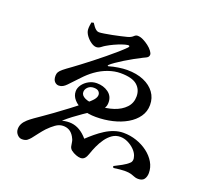

<svg xmlns="http://www.w3.org/2000/svg" viewBox="-141 -961 1282 1192"><g transform="rotate(20 500.0 -365.0)"><path d="M289 -772.3 274.5 -768.6Q272.8 -758.5 271.1 -745.5Q269.4 -732.5 270.2 -720.1Q271.6 -701.6 285.8 -681.9Q300 -662.2 319.3 -648.8Q338.7 -635.4 354.4 -635.4Q369.8 -635.4 383.9 -646.5Q398.1 -657.6 408.6 -663.3Q427.7 -674.8 452.1 -686.1Q476.5 -697.4 499.3 -705.2Q522.2 -713 535.7 -714.6Q544.5 -715.4 546.3 -711.4Q548 -707.4 542.2 -700.9Q523.9 -682.2 495.1 -656.9Q466.4 -631.7 432.6 -604.2Q398.9 -576.7 365 -550Q331.2 -523.4 302.6 -502Q274.1 -480.5 256.4 -467.6Q223.5 -444.4 206.8 -430.7Q190.1 -416.9 184.2 -406.6Q178.2 -396.4 178.2 -381.8Q178.2 -356 190 -343.6Q201.9 -331.2 217.6 -331.2Q231.8 -331.2 243.8 -337.8Q255.9 -344.4 267.9 -357Q299 -389.1 329.6 -422.1Q360.2 -455.1 392.5 -478.4Q431.9 -506.7 473.5 -521Q515.1 -535.3 552.9 -535.3Q629.6 -535.3 662.5 -507.3Q695.5 -479.2 695.5 -432.8Q695.5 -389 667.1 -358.9Q638.8 -328.7 592.1 -313.1Q545.4 -297.4 490.3 -297.4Q431.2 -297.4 403.2 -310.6Q375.1 -323.7 375.1 -346.1Q375.1 -364.9 390 -379.1Q404.9 -393.3 428.4 -393.3Q450.8 -393.3 460.6 -383.5Q470.3 -373.7 470.3 -361.1Q470.3 -345.9 457.2 -329.4Q444 -312.9 404.9 -281.1Q368.7 -251.4 331.2 -223.1Q293.7 -194.9 247.8 -161.3Q218.9 -140.1 191.4 -121.4Q163.9 -102.7 141.9 -87Q120 -71.3 106.5 -59.4Q87.9 -42.5 79.6 -26.3Q71.3 -10 71.3 8.2Q71.3 29.3 85.4 44.6Q99.5 59.9 116.9 59.9Q140.3 59.9 152 50Q163.8 40.1 171.4 30.9Q187.1 10.9 202.8 -9.6Q218.5 -30.2 234.7 -47.8Q257.7 -71.6 280.9 -88.2Q304.1 -104.8 328.5 -105.6Q352.8 -106.3 371.2 -95.9Q389.6 -85.4 402.6 -63.2Q413.3 -45.8 415.3 -30.6Q417.4 -15.4 420.1 -2.8Q422.8 9.8 433.9 19.7Q449.7 31.8 467.5 38.3Q485.4 44.9 498.3 44.9Q514.4 44.9 524.7 33.9Q535.1 22.9 542.4 0.2Q550.5 -24.4 563.4 -52.9Q576.3 -81.4 594.2 -106.5Q612.1 -131.5 635.2 -147.4Q658.2 -163.2 687.7 -163.2Q712.5 -163.2 737 -151.5Q761.5 -139.8 780.2 -121.5Q798.9 -103.2 806.2 -82.6Q812.6 -65.2 810.2 -52.7Q807.8 -40.2 799.7 -33.8Q784.5 -19 757.7 -4.2Q730.8 10.6 706.8 22.3L711.6 33.4Q734.9 30 752.5 28.2Q770.2 26.3 783.2 26.3Q812.2 26.3 827.4 30.9Q842.7 35.4 853.3 40.1Q863.9 44.8 878.2 44.8Q907 44.8 918.5 28.2Q929.9 11.5 929.9 -12.6Q929.9 -49.6 910.8 -82.3Q891.6 -115 858.3 -140.2Q824.9 -165.3 783.6 -179.3Q742.3 -193.4 697.2 -193.4Q666.8 -193.4 636.9 -183.1Q606.9 -172.9 579.5 -155.4Q552.1 -138 526.9 -117.1Q501.6 -96.2 480 -75.4Q454.3 -105 428 -120.3Q401.8 -135.6 373.6 -138.6Q345.4 -141.6 311.3 -133.2Q336.5 -155.9 363.3 -176Q390.1 -196.2 418.5 -215.8Q446.9 -235.5 476.5 -254.6Q490.9 -263.7 507 -273.8Q523.1 -284 534.3 -299.8Q545.5 -315.5 544.8 -339.8Q544.1 -380.6 512.3 -403.4Q480.6 -426.2 436.6 -426.2Q408.2 -426.2 383.6 -412.5Q359.1 -398.9 344.1 -377.9Q329.2 -356.8 329.2 -334.4Q329.2 -304.9 350.5 -280.5Q371.9 -256 410.3 -241.3Q448.8 -226.7 500.6 -226.7Q557.1 -226.7 609.3 -239Q661.6 -251.3 702.8 -275.2Q744 -299.2 768.1 -333.6Q792.3 -368 792.3 -411.7Q792.3 -457.7 767 -492.7Q741.7 -527.7 695.2 -547.8Q648.7 -567.9 584.4 -567.9Q560.2 -567.9 527.2 -562.8Q494.2 -557.8 470.9 -550.5Q463.1 -548 461.7 -550.6Q460.4 -553.2 465.9 -558.5Q475.5 -567.6 496.1 -582Q516.6 -596.3 542.7 -612.4Q568.9 -628.5 597.3 -644.3Q625.8 -660.1 650 -672.2Q660.6 -677.2 668.8 -681.2Q677 -685.2 681.7 -690.9Q686.3 -696.7 686.3 -705.4Q686.3 -714.9 675.7 -729.1Q665.2 -743.4 647.6 -757Q629.9 -770.6 610.5 -780.1Q591.1 -789.6 573.3 -789.6Q561.4 -789.6 550.3 -778.6Q539.2 -767.6 516.7 -761.3Q500.8 -757.3 475.8 -751.4Q450.8 -745.4 423.9 -740.3Q397 -735.3 373.9 -731.4Q350.7 -727.6 339.5 -727.6Q329.5 -727.6 321 -733.8Q312.5 -739.9 304.5 -750.2Q296.6 -760.5 289 -772.3Z"/></g></svg>

Font: Noto Serif TC
Style: Regular
Weight: 200
Designer: Ryoko NISHIZUKA 西塚涼子 (kana & ideographs); Frank Grießhammer (Latin, Greek & Cyrillic); Wenlong ZHANG 张文龙 (bopomofo); San
Foundry: Adobe
Version: Version 2.001;hotconv 1.1.0;makeotfexe 2.6.0